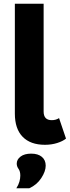

<svg xmlns="http://www.w3.org/2000/svg" viewBox="-20 -760 371 1021"><path d="M219 10Q142 10 100.5 -32.5Q59 -75 59 -156V-740H212V-167Q212 -121 255 -121Q278 -121 294 -132L331 -23Q314 -9 284 0.5Q254 10 219 10ZM67 241Q79 222 83.5 205Q88 188 88 174Q88 151 78.5 138Q69 125 69 110Q69 88 89.5 72.5Q110 57 146 57Q182 57 202.5 74Q223 91 223 121Q223 151 199.5 187Q176 223 136 241Z"/></svg>

Font: Livvic
Style: Bold
Weight: 700
Designer: Jacques Le Bailly, Baron von Fonthausen
Version: Version 1.001; ttfautohint (v1.8.2)